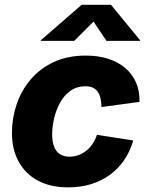

<svg xmlns="http://www.w3.org/2000/svg" viewBox="-20 -786 632 816"><path d="M270 10.3Q194.8 10.3 141.4 -18.3Q87.9 -46.9 59.3 -98.9Q30.8 -150.9 30.8 -220.7Q30.8 -283.2 50.5 -342Q70.3 -400.9 109.9 -447.8Q149.4 -494.6 208.3 -522.2Q267.1 -549.8 344.7 -549.8Q397.5 -549.8 439.9 -536.1Q482.4 -522.5 512.7 -496.6Q543 -470.7 558.6 -434.3Q574.2 -397.9 572.8 -353L411.1 -331.1Q411.1 -351.6 407.2 -367.9Q403.3 -384.3 395.5 -395.8Q387.7 -407.2 374.8 -413.3Q361.8 -419.4 343.3 -419.4Q306.2 -419.4 279.1 -399.9Q252 -380.4 234.9 -348.9Q217.8 -317.4 209.7 -281.7Q201.7 -246.1 201.7 -214.4Q201.7 -185.1 209.5 -163.8Q217.3 -142.6 233.9 -131.3Q250.5 -120.1 275.9 -120.1Q294.9 -120.1 312.7 -126.5Q330.6 -132.8 345.9 -144.8Q361.3 -156.7 373 -174.1Q384.8 -191.4 392.1 -212.9L546.4 -189Q532.7 -142.6 507.8 -106Q482.9 -69.3 447.3 -43.2Q411.6 -17.1 366.9 -3.4Q322.3 10.3 270 10.3ZM295.4 -612.3H153.3L153.8 -615.2L327.1 -765.6H451.7L575.2 -615.2L574.7 -612.3H432.6L377.4 -694.3Z"/></svg>

Font: Inter 16pt ExtraBold
Style: Italic
Weight: 800
Italic angle: -9.3988°
Version: Version 4.001;git-66647c0bb